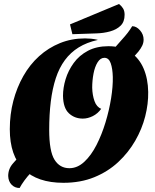

<svg xmlns="http://www.w3.org/2000/svg" viewBox="-20 -892 776 960"><path d="M78 48Q54 48 38 31.5Q22 15 21 -12Q21 -48 45 -75L129 -170L199 -101L135 -29Q117 -10 102 10.5Q87 31 78 48ZM610 -564 528 -624 587 -691Q607 -713 618.5 -728Q630 -743 641 -761Q662 -761 680 -740.5Q698 -720 698 -694Q698 -678 691 -663.5Q684 -649 672 -634ZM297 22Q167 22 98 -45.5Q29 -113 29 -246Q29 -320 46.5 -387Q64 -454 96.5 -511.5Q129 -569 175.5 -611Q222 -653 280 -676.5Q338 -700 405 -700Q420 -700 435.5 -698.5Q451 -697 468 -693V-692Q414 -680 373.5 -655Q333 -630 304.5 -591.5Q276 -553 259 -501Q242 -449 234 -384.5Q226 -320 226 -243Q226 -136 252.5 -93.5Q279 -51 327 -51Q367 -51 401.5 -83Q436 -115 462.5 -167Q489 -219 507.5 -280Q526 -341 535.5 -400.5Q545 -460 544 -507Q543 -549 533.5 -576Q524 -603 502 -603Q482 -603 468 -580.5Q454 -558 447.5 -523.5Q441 -489 441 -453Q442 -416 452.5 -386.5Q463 -357 486 -348Q469 -324 444 -311.5Q419 -299 394 -299Q353 -299 324.5 -325.5Q296 -352 295 -413Q295 -453 308 -496Q321 -539 348.5 -577Q376 -615 419.5 -638Q463 -661 522 -661Q588 -661 632 -631Q676 -601 698 -549.5Q720 -498 721 -432Q722 -373 706 -310Q690 -247 656 -188Q622 -129 571 -81.5Q520 -34 451.5 -6Q383 22 297 22ZM342 -721 330 -770 575 -872Q588 -862 595.5 -849.5Q603 -837 603 -818Q603 -783 583 -763.5Q563 -744 530.5 -735Q498 -726 461 -725Z"/></svg>

Font: Sansita Swashed Light ExtraBold
Style: Regular
Weight: 800
Version: Version 1.003